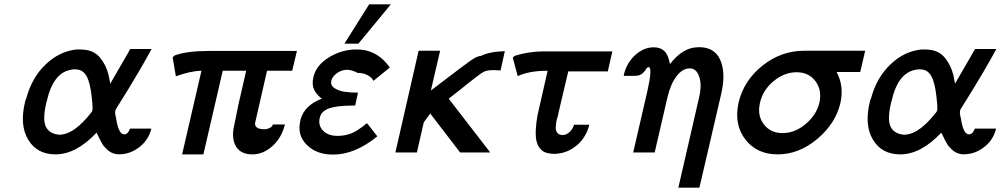

<svg xmlns="http://www.w3.org/2000/svg" viewBox="-20 -709 4654 893"><path d="M97 -237Q98 -244 102 -251Q128 -348 192.5 -409.5Q257 -471 337 -479Q364 -479 369 -478Q417 -475 445.5 -440.5Q474 -406 485 -360L493 -320Q575 -461 586 -481H685Q654 -424 624.5 -374Q595 -324 579 -298Q563 -272 544 -241.5Q525 -211 520 -203Q511 -190 520 -159Q531 -84 558 -84Q575 -84 585 -111H684Q671 -59 631 -27Q591 5 546 8Q529 10 518 7Q498 4 481 -11Q464 -26 456 -39.5Q448 -53 439 -72Q430 -91 429 -92Q334 9 238 9Q152 9 111 -59.5Q70 -128 97 -237ZM197 -236Q196 -234 195 -230Q194 -226 194 -225Q176 -144 197 -113Q213 -89 245 -84Q254 -81 266 -83Q328 -89 404 -185Q408 -189 410 -196Q411 -200 410 -224Q404 -300 391 -336Q375 -383 337 -386Q325 -388 313 -385Q227 -373 197 -236Z M783 -442Q786 -446 792 -451Q848 -472 950 -472H1361L1339 -380H1222L1166 -135Q1166 -108 1209 -108Q1224 -108 1234 -114Q1244 -118 1247 -125Q1247 -126 1249 -130H1305Q1290 -68 1247 -29.5Q1204 9 1154 9Q1103 9 1080.5 -23.5Q1058 -56 1066 -110Q1069 -126 1089 -223L1125 -380H1016L926 9H827L917 -380Q866 -379 798 -354Z M1377 -148Q1377 -149 1377.5 -151Q1378 -153 1378 -154Q1397 -220 1477 -250Q1470 -255 1462 -263Q1437 -288 1435 -314Q1434 -323 1435 -335Q1442 -398 1504 -438.5Q1566 -479 1639 -479Q1725 -479 1781 -411L1793 -395L1717 -333Q1716 -335 1713.5 -338.5Q1711 -342 1710 -344Q1684 -370 1643 -370Q1606 -390 1575 -382Q1556 -377 1540.5 -363.5Q1525 -350 1521 -334Q1516 -313 1534.5 -300Q1553 -287 1580.5 -282.5Q1608 -278 1645 -278L1632 -218H1619Q1550 -218 1512 -205.5Q1474 -193 1467 -160Q1459 -126 1482.5 -101.5Q1506 -77 1550 -77Q1606 -77 1649 -108L1668 -121Q1672 -125 1679 -130.5Q1686 -136 1687 -136L1735 -75Q1631 10 1529 10Q1452 10 1406.5 -35.5Q1361 -81 1377 -148ZM1582 -506 1697 -689H1798L1647 -506Z M1819 0 1927 -473H2027L1984 -288Q2154 -418 2176 -432Q2202 -449 2217 -449Q2257 -469 2328 -471L2308 -381Q2259 -386 2237 -378Q2229 -375 2219 -368.5Q2209 -362 2193 -349.5Q2177 -337 2161 -324.5Q2145 -312 2118 -290Q2091 -268 2067 -250L2260 0H2120L1981 -181L1951 -140Q1941 -94 1919 0Z M2365 -440Q2366 -444 2376 -450Q2438 -469 2503 -470H2828L2807 -377H2623L2578 -186Q2578 -185 2574 -167Q2569 -153 2568 -145Q2566 -135 2566 -127Q2562 -107 2570 -94Q2578 -81 2597 -81Q2614 -81 2629 -95Q2644 -109 2650 -129H2721Q2707 -74 2670.5 -40Q2634 -6 2590 3Q2561 9 2538 5Q2488 0 2475 -54Q2466 -97 2481 -179V-178Q2483 -188 2485 -195L2527 -380Q2442 -380 2388 -355Z M2883 -356Q2882 -356 2882 -357Q2882 -358 2881 -359Q2894 -416 2934 -452.5Q2974 -489 3021 -489Q3051 -489 3069.5 -472Q3088 -455 3096 -411Q3155 -487 3222 -489Q3240 -491 3264 -486Q3315 -474 3334 -420Q3353 -366 3338 -290L3335 -275L3233 164H3135L3232 -258Q3245 -314 3232 -352.5Q3219 -391 3188 -391Q3155 -391 3127 -355Q3099 -319 3084 -255L3025 0H2925L2990 -281Q3016 -394 2997 -397Q2988 -397 2980 -379Q2977 -378 2972 -371.5Q2967 -365 2957 -360.5Q2947 -356 2927 -356Z M3415 -231Q3439 -334 3526 -403.5Q3613 -473 3721 -473H4004L3981 -374H3871Q3906 -310 3889 -231Q3867 -135 3781.5 -63Q3696 9 3597 9Q3500 9 3446.5 -60.5Q3393 -130 3415 -231ZM3515 -232Q3513 -224 3513 -222Q3503 -168 3534 -129Q3565 -90 3620 -90Q3677 -90 3727 -132Q3777 -174 3791 -231Q3804 -289 3773 -331Q3742 -373 3685 -373Q3628 -373 3578 -331.5Q3528 -290 3515 -232Z M4026 -237Q4027 -244 4031 -251Q4057 -348 4121.5 -409.5Q4186 -471 4266 -479Q4293 -479 4298 -478Q4346 -475 4374.5 -440.5Q4403 -406 4414 -360L4422 -320Q4504 -461 4515 -481H4614Q4583 -424 4553.5 -374Q4524 -324 4508 -298Q4492 -272 4473 -241.5Q4454 -211 4449 -203Q4440 -190 4449 -159Q4460 -84 4487 -84Q4504 -84 4514 -111H4613Q4600 -59 4560 -27Q4520 5 4475 8Q4458 10 4447 7Q4427 4 4410 -11Q4393 -26 4385 -39.5Q4377 -53 4368 -72Q4359 -91 4358 -92Q4263 9 4167 9Q4081 9 4040 -59.5Q3999 -128 4026 -237ZM4126 -236Q4125 -234 4124 -230Q4123 -226 4123 -225Q4105 -144 4126 -113Q4142 -89 4174 -84Q4183 -81 4195 -83Q4257 -89 4333 -185Q4337 -189 4339 -196Q4340 -200 4339 -224Q4333 -300 4320 -336Q4304 -383 4266 -386Q4254 -388 4242 -385Q4156 -373 4126 -236Z"/></svg>

Font: Coval
Style: Italic
Weight: 400
Foundry: Context Ltd
Version: Version 001.000